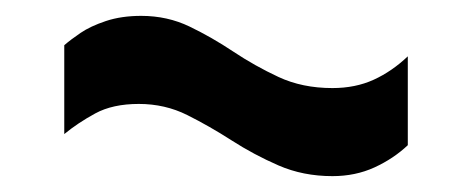

<svg xmlns="http://www.w3.org/2000/svg" viewBox="-20 -425 594 242"><path d="M494 -242Q476 -225 452 -214Q428 -203 399 -203Q362 -203 331 -216.5Q300 -230 272 -248Q244 -266 216 -280Q188 -294 155 -294Q122 -294 100 -282Q78 -270 61 -256V-368Q69 -375 81.5 -383.5Q94 -392 113.5 -398.5Q133 -405 158 -405Q191 -405 219 -391.5Q247 -378 274 -360Q301 -342 331 -328Q361 -314 399 -314Q428 -314 451 -324.5Q474 -335 494 -354Z"/></svg>

Font: Georama SemiExpanded SemiBold
Style: Regular
Weight: 600
Width: 6
Designer: Jean-Baptiste Levee
Foundry: Production Type
Version: Version 1.001